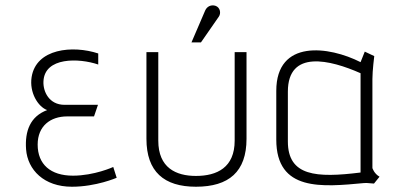

<svg xmlns="http://www.w3.org/2000/svg" viewBox="-20 -699 1496 729"><path d="M353 -496C256 -528 117 -515 100 -406C91 -348 124 -294 159 -281C95 -257 74 -202 79 -132C85 -54 147 10 253 10C345 10 423 -24 423 -24L410 -65C410 -65 338 -32 257 -32C172 -32 123 -75 123 -150C123 -221 172 -257 235 -257H337L352 -301H225C166 -301 143 -352 145 -390C149 -483 280 -479 353 -454Z M707 -538H743L811 -636C820 -649 816 -671 798 -677C782 -682 766 -675 759 -659ZM536 -501V-172C536 -47 603 10 724 10C849 10 916 -47 916 -172V-501H871V-165C871 -63 804 -31 724 -31C648 -31 581 -62 581 -165V-501Z M1365 -503 1349 -463C1229 -524 1029 -551 1029 -354V-169C1029 29 1203 11 1363 -4C1376 -5 1391 -2 1400 -2L1421 -28C1400 -40 1394 -61 1394 -61V-399C1394 -431 1401 -486 1401 -486ZM1073 -351C1073 -512 1234 -472 1349 -421V-44C1181 -23 1073 -30 1073 -162Z"/></svg>

Font: Advent Pro
Style: Light
Weight: 300
Designer: Andreas Kalpakidis
Foundry: Andreas Kalpakidis
Version: Version 2.002 2007